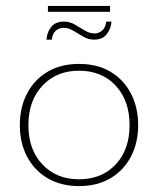

<svg xmlns="http://www.w3.org/2000/svg" viewBox="-20 -619 534 649"><path d="M247 10Q186 10 141 -16.5Q96 -43 71.5 -89.5Q47 -136 47 -196Q47 -256 71.5 -303Q96 -350 141 -376.5Q186 -403 247 -403Q309 -403 353.5 -376.5Q398 -350 422.5 -303Q447 -256 447 -196Q447 -136 422.5 -89.5Q398 -43 353.5 -16.5Q309 10 247 10ZM247 -13Q324 -13 371 -63Q418 -113 418 -196Q418 -279 371 -329.5Q324 -380 247 -380Q171 -380 123.5 -329.5Q76 -279 76 -196Q76 -113 123.5 -63Q171 -13 247 -13ZM298 -485Q279 -485 261.5 -495Q244 -505 228 -515Q212 -525 194 -525Q180 -525 168.5 -515Q157 -505 155 -485H137Q139 -511 153.5 -528.5Q168 -546 196 -546Q216 -546 233 -536Q250 -526 266.5 -516Q283 -506 300 -506Q314 -506 325.5 -516Q337 -526 339 -546H357Q355 -521 340.5 -503Q326 -485 298 -485ZM142 -579V-599H352V-579Z"/></svg>

Font: Rokkitt Thin
Style: Regular
Weight: 250
Version: Version 3.103